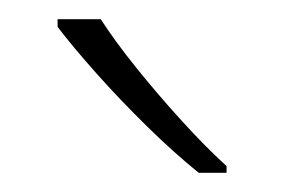

<svg xmlns="http://www.w3.org/2000/svg" viewBox="-20 -837 296 200"><path d="M85 -817Q99 -795 121.5 -767Q144 -739 169 -711.5Q194 -684 216 -664V-657H187Q161 -678 133 -705.5Q105 -733 80.5 -760.5Q56 -788 40 -809V-817Z"/></svg>

Font: Noto Sans Tamil UI ExtraLight
Style: Regular
Weight: 200
Designer: Jelle Bosma - Monotype Design Team
Foundry: Monotype Imaging Inc.
Version: Version 2.004; ttfautohint (v1.8.4.7-5d5b)